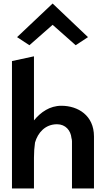

<svg xmlns="http://www.w3.org/2000/svg" viewBox="-20 -1071 601 1091"><path d="M77 -860 147 -814 279 -930 410 -814 480 -860 279 -1051ZM514 0V-296C514 -415 423 -470 329 -470C262 -470 211 -433 173 -387V-751L48 -724V0H173V-175C173 -205 175 -234 179 -261C195 -317 237 -365 304 -365C353 -365 382 -329 386 -287C388 -281 389 -274 389 -268V0Z"/></svg>

Font: Bluebird
Style: Regular
Weight: 400
Designer: Jasper
Foundry: Cannot Into Space Fonts
Version: Version 0.98